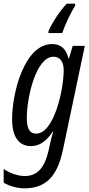

<svg xmlns="http://www.w3.org/2000/svg" viewBox="-42 -786 485 1046"><path d="M222 -616V-606H297C309 -643 347 -726 368 -755L367 -766H322C286 -730 241 -661 222 -616ZM91 240C204 240 269 179 300 34L420 -536H354L334 -468H331C318 -519 291 -546 242 -546C93 -546 24 -286 24 -136C24 -41 61 10 126 10C173 10 211 -16 246 -70H248C240 -42 233 -14 230 1L222 37C201 127 162 173 93 173C50 173 3 153 -22 134V209C4 225 47 240 91 240ZM155 -58C119 -58 104 -86 104 -144C104 -257 155 -477 249 -477C284 -477 305 -451 305 -404C305 -296 252 -58 155 -58Z"/></svg>

Font: Noto Sans ExtraCondensed
Style: Italic
Weight: 400
Width: 2
Italic angle: -12°
Designer: Monotype Design Team
Foundry: Monotype Imaging Inc.
Version: Version 2.013